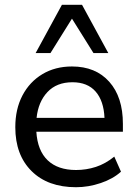

<svg xmlns="http://www.w3.org/2000/svg" viewBox="-20 -774 574 803"><path d="M298 9Q180 9 112 -58.5Q44 -126 44 -242Q44 -318 74 -375Q104 -432 157.5 -464Q211 -496 281 -496Q380 -496 437 -432Q494 -368 494 -256V-223H132Q137 -144 179.5 -103.5Q222 -63 298 -63Q341 -63 381 -76Q421 -89 458 -119L486 -56Q453 -26 401.5 -8.5Q350 9 298 9ZM283 -430Q217 -430 178.5 -389Q140 -348 133 -281H417Q414 -352 380 -391Q346 -430 283 -430ZM129 -552 239 -754H323L433 -552H371L281 -696L191 -552Z"/></svg>

Font: Nunito Sans Medium
Style: Regular
Weight: 500
Designer: Vernon Adams
Foundry: Vernon Adams
Version: Version 3.101; ttfautohint (v1.8.4.7-5d5b);gftools[0.9.27]